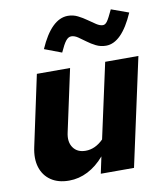

<svg xmlns="http://www.w3.org/2000/svg" viewBox="-85 -829 770 905"><g transform="rotate(-10 300.0 -377.0)"><path d="M173 6Q121 6 86.5 -17.5Q52 -41 39 -82.5Q26 -124 38 -179L110 -516H269L205 -219Q195 -175 214.5 -147Q234 -119 274 -119Q320 -119 359 -158L437 -516H596L484 0H325L342 -80Q306 -38 263 -16Q220 6 173 6ZM245 -594 163 -625Q222 -760 301 -760Q326 -760 348 -749Q370 -738 389.5 -724Q409 -710 426 -699Q443 -688 457 -688Q468 -688 477.5 -701Q487 -714 506 -755L589 -725Q530 -590 455 -590Q429 -590 407 -601Q385 -612 366.5 -626Q348 -640 331.5 -651Q315 -662 300 -662Q286 -662 274 -647Q262 -632 245 -594Z"/></g></svg>

Font: Red Hat Mono
Style: Italic
Weight: 300
Italic angle: -12°
Monospace: yes
Designer: Pentagram, MCKL
Foundry: Pentagram, MCKL
Version: Version 1.023